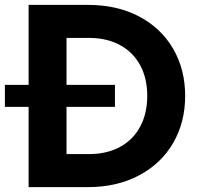

<svg xmlns="http://www.w3.org/2000/svg" viewBox="-51 -765 810 785"><path d="M66 -328H-31V-418H66V-745H309Q428 -745 518 -697.5Q608 -650 657 -565.5Q706 -481 706 -373Q706 -265 657 -180.5Q608 -96 517.5 -48Q427 0 309 0H66ZM313 -135Q385 -135 439 -164Q493 -193 522 -247Q551 -301 551 -373Q551 -445 522 -498.5Q493 -552 439 -581Q385 -610 313 -610H221V-418H419V-328H221V-135Z"/></svg>

Font: Eudoxus Sans ExtraBold
Style: Regular
Weight: 800
Designer: Stijn de Vries
Foundry: tokotype
Version: Version 2.005